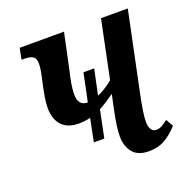

<svg xmlns="http://www.w3.org/2000/svg" viewBox="-103 -634 724 741"><g transform="rotate(-20 258.5 -263.0)"><path d="M507 -51Q482 -23 454 -6.5Q426 10 387 10Q342 10 321 -16Q300 -42 300 -82Q300 -119 314 -185L327 -247Q287 -219 264 -207L241 -95H198L217 -189Q195 -183 170 -183Q124 -183 100 -208.5Q76 -234 76 -281Q76 -301 80 -324.5Q84 -348 87.5 -364.5Q91 -381 93 -389Q98 -410 100.5 -425.5Q103 -441 103 -453Q103 -475 91.5 -482.5Q80 -490 57 -490H45L54 -536H236L205 -390Q198 -361 194 -337.5Q190 -314 190 -295Q190 -248 228 -248H229L253 -363H297L275 -259Q305 -271 339 -299L388 -536H498L430 -210Q414 -134 414 -101Q414 -80 421.5 -69Q429 -58 441 -58Q453 -58 463 -63Q473 -68 490 -81Z"/></g></svg>

Font: Noto Serif CondSemiBold
Style: Italic
Weight: 600
Width: 3
Italic angle: -12°
Designer: Monotype Design Team
Foundry: Monotype Imaging Inc.
Version: Version 1.001